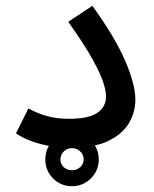

<svg xmlns="http://www.w3.org/2000/svg" viewBox="-20 -503 529 661"><path d="M35 -44 78 -130Q103 -115 138 -104.5Q173 -94 217 -94Q285 -94 315 -114.5Q345 -135 345 -171Q345 -190 335.5 -219.5Q326 -249 298.5 -299Q271 -349 215 -428L298 -483Q376 -375 411 -293.5Q446 -212 446 -160Q446 -116 423.5 -78.5Q401 -41 352 -17.5Q303 6 222 6Q170 6 120 -7Q70 -20 35 -44ZM228 138Q189 138 162.5 111Q136 84 136 46Q136 8 162.5 -19.5Q189 -47 228 -47Q266 -47 293 -19.5Q320 8 320 46Q320 84 293 111Q266 138 228 138ZM228 83Q244 83 256 72.5Q268 62 268 46Q268 29 256 18Q244 7 228 7Q211 7 199.5 18.5Q188 30 188 46Q188 62 199.5 72.5Q211 83 228 83Z"/></svg>

Font: Noto Sans Arabic Med
Style: Regular
Weight: 500
Designer: Monotype Design Team, Nadine Chahine, Nizar Qandah and Khaled Hosny
Foundry: Monotype Imaging Inc.
Version: Version 2.012; ttfautohint (v1.8.4.7-5d5b)